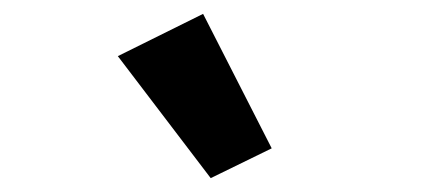

<svg xmlns="http://www.w3.org/2000/svg" viewBox="-20 -836 640 277"><path d="M284 -579 150 -755 273 -816 372 -622Z"/></svg>

Font: Aneliza
Style: Bold
Weight: 700
Designer: Mike Abbink, Paul van der Laan, Pieter van Rosmalen
Foundry: Bold Monday
Version: Version 3.0